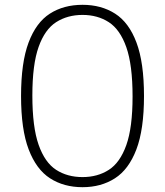

<svg xmlns="http://www.w3.org/2000/svg" viewBox="-20 -769 686 798"><path d="M323 9Q245.5 9 188.2 -27.8Q131 -64.5 99.2 -147.8Q67.5 -231 67.5 -370Q67.5 -509 98.8 -592.2Q130 -675.5 187.2 -712.2Q244.5 -749 323 -749Q401 -749 458.5 -712.2Q516 -675.5 547.2 -592.2Q578.5 -509 578.5 -370Q578.5 -231 546.8 -147.8Q515 -64.5 457.5 -27.8Q400 9 323 9ZM323 -33Q385.5 -33 432.2 -63Q479 -93 505 -166Q531 -239 531 -368Q531 -499 505 -572.8Q479 -646.5 432.2 -676.8Q385.5 -707 323 -707Q260.5 -707 213.5 -677Q166.5 -647 140.5 -574Q114.5 -501 114.5 -372Q114.5 -241 140.5 -167.2Q166.5 -93.5 213.2 -63.2Q260 -33 323 -33Z"/></svg>

Font: Encode Sans SmExp XLt
Style: Regular
Weight: 200
Width: 6
Designer: Multiple Designers
Foundry: Impallari Type
Version: Version 3.002; ttfautohint (v1.8.3) -l 8 -r 50 -G 200 -x 14 